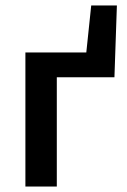

<svg xmlns="http://www.w3.org/2000/svg" viewBox="-20 -683 465 703"><path d="M73 0V-491H296L314 -663H408L399 -400H188V0Z"/></svg>

Font: Processing Sans Pro Semibold
Style: Regular
Weight: 600
Designer: Paul D. Hunt
Foundry: Adobe Systems Incorporated
Version: Version 2.020;PS 2.000;hotconv 1.0.86;makeotf.lib2.5.63406